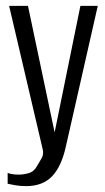

<svg xmlns="http://www.w3.org/2000/svg" viewBox="-20 -515 358 652"><path d="M69 117Q48 117 31.5 114Q15 111 6 109V72Q9 74 19.5 76Q30 78 44 78Q59 78 77.5 73Q96 68 108 45Q114 35 121.5 22Q129 9 125 -8L11 -495H75L166 -63H165L253 -495H312L204 -19Q189 50 157 83.5Q125 117 69 117Z"/></svg>

Font: Alumni Sans Thin
Style: Regular
Weight: 400
Version: Version 1.018